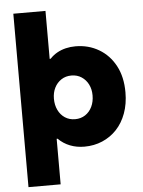

<svg xmlns="http://www.w3.org/2000/svg" viewBox="-61 -778 767 1029"><g transform="rotate(-5 322.5 -263.5)"><path d="M50 203V-730H223V-472H228Q246 -491 267.5 -503Q289 -515 314 -521Q339 -527 366 -527Q436 -527 492 -494Q548 -461 580 -401Q612 -341 612 -258Q612 -196 593.5 -145.5Q575 -95 542 -60Q509 -25 464.5 -6Q420 13 368 13Q326 13 290.5 -1Q255 -15 228 -42H223V203ZM331 -138Q362 -138 385.5 -153.5Q409 -169 422 -196Q435 -223 435 -257Q435 -290 422 -316Q409 -342 385.5 -357.5Q362 -373 331 -373Q300 -373 276.5 -357.5Q253 -342 240 -316Q227 -290 227 -257Q227 -223 240 -196Q253 -169 276.5 -153.5Q300 -138 331 -138Z"/></g></svg>

Font: MuseoModerno Thin ExtraBold
Style: Regular
Weight: 800
Version: Version 1.002